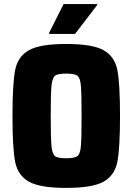

<svg xmlns="http://www.w3.org/2000/svg" viewBox="-20 -911 648 939"><path d="M41 -344Q41 -501 54 -568Q67 -635 121.5 -665.5Q176 -696 304 -696Q432 -696 486.5 -665.5Q541 -635 554 -568Q567 -501 567 -344Q567 -187 554 -120Q541 -53 486.5 -22.5Q432 8 304 8Q176 8 121.5 -22.5Q67 -53 54 -120Q41 -187 41 -344ZM379 -344Q379 -455 375.5 -493Q372 -531 358 -541Q344 -551 304 -551Q263 -551 249.5 -541Q236 -531 232 -493Q228 -455 228 -344Q228 -233 232 -195Q236 -157 249.5 -147Q263 -137 304 -137Q344 -137 358 -147Q372 -157 375.5 -195Q379 -233 379 -344ZM220 -745V-750L291 -891H455V-886L347 -745Z"/></svg>

Font: Saira Semi Condensed ExtraBold
Style: Regular
Weight: 800
Width: 4
Designer: Hector Gatti with collaboration of the Omnibus-Type team
Foundry: Omnibus-Type
Version: Version 1.001; ttfautohint (v1.8)